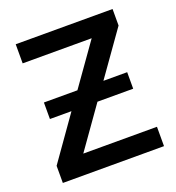

<svg xmlns="http://www.w3.org/2000/svg" viewBox="-105 -630 655 715"><g transform="rotate(-20 222.0 -272.5)"><path d="M424.8 -76.7H132.8L248.5 -240.2H390.1V-305.7H295.9L419.4 -480V-545.4H35.6V-469.7H309.1L192.9 -305.7H60.1V-240.2H145.5L23.9 -67.9V0H424.8Z"/></g></svg>

Font: SG Kara Light
Style: Regular
Weight: 400
Designer: Damoon Khanjanzadeh
Version: Version 1.000